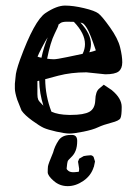

<svg xmlns="http://www.w3.org/2000/svg" viewBox="-20 -460 480 674"><path d="M255.9 143.1 240.7 144.5C231.9 144.9 225.3 143.5 220.9 140.4C216.6 137.3 214.2 134.4 213.9 131.8L215.8 114.7C216.5 112.8 217 110.4 217.3 107.4C217.6 104.5 221.5 99.6 229 92.8C236.5 85.9 242 77.9 245.6 68.6C249.2 59.3 251 48.1 251 34.9C251 21.7 245.6 14.6 234.9 13.7H227.5C208 13.7 193.8 20.3 185.1 33.7C176.3 47 170.1 60.9 166.5 75.2C155.1 102.2 149.1 118.5 148.4 124C147.8 129.6 147.5 136.4 147.5 144.5C147.5 152.7 154.5 162.8 168.5 175C182.5 187.3 198.9 193.4 217.8 193.4C236.7 193.4 255 187.2 272.9 174.8C290.9 162.4 302.9 146.2 309.1 126L309.6 125.5L313.5 106.9L308.6 90.8C305.3 86.9 301.8 85 298.1 85C294.4 85 289.9 85.4 284.7 86.2C279.5 87 275.9 87.6 273.9 87.9L257.8 97.2L253.9 107.4L257.8 132.3C257.8 138.5 257.2 142.1 255.9 143.1ZM145.5 -253.9C153 -292.3 161.8 -321.6 171.9 -341.8C180.7 -359.4 185.1 -369.5 185.1 -372.1C185.1 -372.7 184.9 -373 184.6 -373C185.2 -373.7 187.7 -375.7 192.1 -378.9C196.5 -382.2 204.3 -383.8 215.6 -383.8C226.8 -383.8 234.7 -383.6 239.3 -383.3C265.3 -356.3 278.3 -330.2 278.3 -305.2C278.3 -293.5 275.6 -282.1 270 -271C257.3 -268.4 239 -264.6 215.1 -259.5C191.2 -254.5 175.9 -252 169.4 -252C162.9 -252 154.9 -252.6 145.5 -253.9ZM229 -56.6H221.7C196.9 -57 176.6 -60.7 160.6 -67.9C146.3 -105 139 -143.1 138.7 -182.1C139.3 -182.5 154.6 -186.5 184.6 -194.3C214.5 -202.1 247.4 -206.1 283.2 -206.1L349.6 -199.2C372.4 -199.2 388 -202.6 396.5 -209.2C404.9 -215.9 409.2 -226.6 409.2 -241.2C409.2 -255.9 406.7 -273.4 401.6 -293.9C396.6 -314.5 384.8 -337.7 366.2 -363.8C347.7 -389.8 334.1 -406.1 325.7 -412.6C317.2 -419.1 300.4 -425.4 275.1 -431.4C249.9 -437.4 227.6 -440.4 208.3 -440.4C188.9 -440.4 166.1 -431.7 139.9 -414.3C113.7 -396.9 83.8 -342.3 50.3 -250.5C40.2 -222.2 35 -202.1 34.7 -190.4L32.2 -166V-148.9C32.2 -140.1 35 -127.1 40.5 -109.9L55.7 -71.8C63.2 -61 75.8 -49.2 93.5 -36.4C111.2 -23.5 124.7 -15.1 133.8 -11C142.9 -6.9 157.6 -2.6 177.7 2C197.9 6.5 213.3 8.8 223.9 8.8C234.5 8.8 250.7 6.6 272.7 2.2C294.7 -2.2 311.8 -7.3 324.2 -13.2C336.6 -19 352.1 -24.3 370.6 -29.1C389.2 -33.8 399.9 -39.1 402.8 -45.2C405.8 -51.2 407.2 -64.3 407.2 -84.5C407.2 -104.7 395.8 -124.2 373 -143.1L372.6 -143.6L344.2 -162.6L328.1 -148.9C319.7 -142.1 315.1 -128.7 314.5 -108.6C313.8 -88.6 307 -75 293.9 -67.6C280.9 -60.3 259.3 -56.6 229 -56.6ZM147.5 -329.1C137.7 -304.7 130.4 -280.8 125.5 -257.3C119 -258.6 114.4 -259.9 111.8 -261.2C114.1 -267.4 119.4 -278.4 127.7 -294.2C136 -310 142.6 -321.6 147.5 -329.1ZM111.3 -129.4V-175.3L117.7 -176.8C118.3 -146.8 123.2 -117.5 132.3 -88.9C121.9 -99 115.8 -106.2 114 -110.6C112.2 -115 111.3 -121.3 111.3 -129.4ZM269 -378.9C272.9 -377.9 278.4 -371.9 285.4 -360.8C292.4 -349.8 302.7 -323.9 316.4 -283.2C312.8 -281.6 308.4 -280.1 303.2 -278.8L293.5 -276.4C297.4 -285.8 299.3 -295.4 299.3 -305.2C299.3 -329.3 286.9 -354.5 262.2 -380.9C262.9 -380.5 265.1 -379.9 269 -378.9Z"/></svg>

Font: Drukaatie burti
Style: Regular
Weight: 400
Version: Version 0.14.4